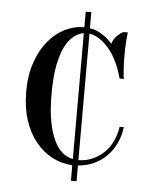

<svg xmlns="http://www.w3.org/2000/svg" viewBox="-47 -569 524 679"><g transform="rotate(5 215.0 -230.0)"><path d="M230 15Q192 13 158.5 -4.5Q125 -22 99.5 -53.5Q74 -85 59.5 -129.5Q45 -174 45 -230Q45 -288 60.5 -333.5Q76 -379 102 -410.5Q128 -442 161 -458.5Q194 -475 230 -475V-530H250V-473Q270 -470 284 -462Q298 -454 309 -446Q320 -436 330 -425Q334 -440 346.5 -453Q359 -466 370 -470H385Q383 -457 382 -443Q381 -431 380.5 -417Q380 -403 380 -390Q380 -375 380.5 -359.5Q381 -344 382 -332Q383 -318 385 -305H370Q352 -372 318.5 -410.5Q285 -449 250 -454V-5Q276 -5 299 -15Q322 -25 340 -42Q358 -59 369.5 -83Q381 -107 385 -135H400Q396 -104 383.5 -77.5Q371 -51 351.5 -31.5Q332 -12 306 0Q280 12 250 14V70H230ZM135 -230Q135 -173 142.5 -133Q150 -93 163 -66Q176 -39 193 -25Q210 -11 230 -7V-454Q212 -451 195 -438Q178 -425 164.5 -399Q151 -373 143 -331.5Q135 -290 135 -230Z"/></g></svg>

Font: Oranienbaum
Style: Regular
Weight: 400
Designer: Oleg Pospelov and Jovanny Lemonad
Foundry: Oleg Pospelov and jovanny Lemonad
Version: Version 1.001; ttfautohint (v0.91) -l 8 -r 50 -G 200 -x 0 -w